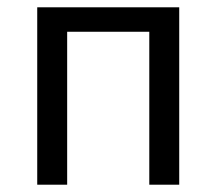

<svg xmlns="http://www.w3.org/2000/svg" viewBox="-20 -506 593 526"><path d="M82 0V-486H471V0H389V-419H164V0Z"/></svg>

Font: CV Source Sans
Style: Regular
Weight: 400
Designer: Paul D. Hunt
Foundry: Adobe Systems Incorporated
Version: Version 3.001